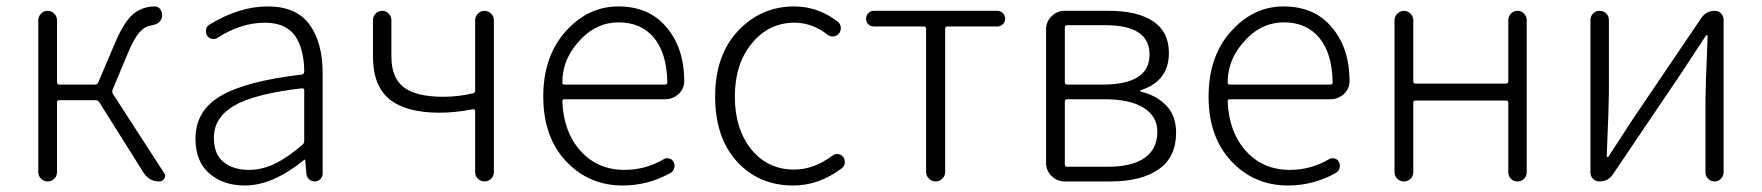

<svg xmlns="http://www.w3.org/2000/svg" viewBox="-20 -567 5506 600"><path d="M332 -287.1Q329.1 -280.3 333 -273.4L492.2 -27.3Q496.1 -22.5 496.1 -17.6Q496.1 -13.7 493.2 -8.8Q488.3 0 477.5 0Q446.3 0 428.7 -27.3L290 -248Q286.1 -253.9 278.3 -253.9H165Q158.2 -253.9 158.2 -247.1V-29.3Q158.2 -16.6 149.4 -8.3Q140.6 0 128.9 0Q117.2 0 108.4 -8.3Q99.6 -16.6 99.6 -29.3V-503.9Q99.6 -515.6 108.4 -524.4Q117.2 -533.2 128.9 -533.2Q140.6 -533.2 149.4 -524.4Q158.2 -515.6 158.2 -503.9V-310.5Q158.2 -302.7 165 -302.7H276.4Q284.2 -302.7 287.1 -309.6L338.9 -431.6Q367.2 -498 395.5 -522.5Q424.8 -546.9 463.9 -546.9Q475.6 -546.9 481.9 -536.6Q488.3 -526.4 486.3 -513.7Q481.4 -491.2 451.2 -487.3Q432.6 -484.4 416.5 -466.8Q400.4 -449.2 381.8 -406.2Z M745.1 12.7Q677.7 12.7 634.3 -24.9Q590.8 -62.5 590.8 -133.8Q590.8 -220.7 669.4 -267.1Q748 -313.5 922.9 -334Q930.7 -335 930.7 -343.8Q930.7 -374 924.8 -399.4Q919.9 -424.8 906.7 -447.8Q893.6 -470.7 868.7 -483.4Q843.8 -496.1 808.6 -496.1Q733.4 -496.1 660.2 -449.2Q652.3 -443.4 642.6 -445.3Q632.8 -447.3 627 -456.1Q622.1 -464.8 624 -475.1Q626 -485.4 634.8 -490.2Q727.5 -546.9 816.4 -546.9Q906.2 -546.9 947.3 -490.2Q988.3 -433.6 988.3 -337.9V-24.4Q988.3 -14.6 981 -7.3Q973.6 0 963.9 0Q953.1 0 945.8 -6.8Q938.5 -13.7 937.5 -24.4L933.6 -67.4Q933.6 -68.4 932.6 -68.4Q931.6 -68.4 930.7 -67.4Q832 12.7 745.1 12.7ZM757.8 -36.1Q798.8 -36.1 838.4 -55.2Q877.9 -74.2 924.8 -114.3Q930.7 -119.1 930.7 -126V-285.2Q930.7 -291 924.8 -291Q923.8 -291 922.9 -291Q773.4 -273.4 710.9 -236.3Q648.4 -199.2 648.4 -136.7Q648.4 -85 678.7 -60.5Q709 -36.1 757.8 -36.1Z M1464.8 -29.3V-219.7Q1464.8 -226.6 1458 -225.6Q1402.3 -214.8 1354.5 -214.8Q1249 -214.8 1197.3 -256.8Q1145.5 -298.8 1145.5 -390.6V-503.9Q1145.5 -515.6 1153.8 -524.4Q1162.1 -533.2 1174.3 -533.2Q1186.5 -533.2 1194.8 -524.4Q1203.1 -515.6 1203.1 -503.9V-390.6Q1203.1 -323.2 1242.2 -293.9Q1281.2 -264.6 1365.2 -264.6Q1413.1 -264.6 1458 -275.4Q1464.8 -277.3 1464.8 -284.2V-503.9Q1464.8 -515.6 1473.6 -524.4Q1482.4 -533.2 1494.1 -533.2Q1505.9 -533.2 1514.6 -524.4Q1523.4 -515.6 1523.4 -503.9V-29.3Q1523.4 -16.6 1514.6 -8.3Q1505.9 0 1494.1 0Q1482.4 0 1473.6 -8.3Q1464.8 -16.6 1464.8 -29.3Z M1925.8 12.7Q1820.3 12.7 1749 -63Q1677.7 -138.7 1677.7 -265.6Q1677.7 -390.6 1747.6 -468.8Q1817.4 -546.9 1912.1 -546.9Q2005.9 -546.9 2059.6 -485.4Q2118.2 -419.9 2118.2 -312.5Q2118.2 -290 2100.6 -273.4Q2083 -256.8 2057.6 -256.8H1744.1Q1737.3 -256.8 1737.3 -250Q1741.2 -154.3 1794.4 -95.2Q1847.7 -36.1 1931.6 -36.1Q1997.1 -36.1 2053.7 -69.3Q2061.5 -74.2 2071.3 -71.8Q2081.1 -69.3 2085 -60.5Q2089.8 -51.8 2086.9 -41.5Q2084 -31.2 2075.2 -26.4Q2004.9 12.7 1925.8 12.7ZM1737.3 -308.6Q1737.3 -302.7 1744.1 -302.7H2057.6Q2065.4 -302.7 2065.4 -309.6Q2065.4 -310.5 2065.4 -310.5Q2063.5 -401.4 2023.4 -449.2Q1983.4 -497.1 1913.1 -497.1Q1846.7 -497.1 1796.9 -446.3Q1737.3 -385.7 1737.3 -308.6Z M2459 12.7Q2351.6 12.7 2283.2 -62Q2214.8 -136.7 2214.8 -265.6Q2214.8 -394.5 2286.6 -470.7Q2358.4 -546.9 2461.9 -546.9Q2536.1 -546.9 2598.6 -499Q2606.4 -492.2 2607.4 -481.4Q2608.4 -470.7 2601.6 -461.9Q2594.7 -454.1 2584.5 -453.1Q2574.2 -452.1 2565.4 -459Q2517.6 -496.1 2462.9 -496.1Q2382.8 -496.1 2329.6 -431.6Q2276.4 -367.2 2276.4 -265.6Q2276.4 -164.1 2327.6 -100.6Q2378.9 -37.1 2461.9 -37.1Q2523.4 -37.1 2582 -81.1Q2589.8 -86.9 2599.6 -85.4Q2609.4 -84 2615.2 -76.2Q2620.1 -69.3 2620.1 -60.5Q2620.1 -47.9 2610.4 -41Q2539.1 12.7 2459 12.7Z M2874 -29.3V-476.6Q2874 -484.4 2867.2 -484.4H2710.9Q2700.2 -484.4 2693.4 -491.2Q2686.5 -498 2686.5 -508.3Q2686.5 -518.6 2693.4 -525.9Q2700.2 -533.2 2710.9 -533.2H3096.7Q3106.4 -533.2 3113.8 -525.9Q3121.1 -518.6 3121.1 -508.3Q3121.1 -498 3113.8 -491.2Q3106.4 -484.4 3096.7 -484.4H2940.4Q2933.6 -484.4 2933.6 -476.6V-29.3Q2933.6 -17.6 2924.8 -8.8Q2916 0 2903.8 0Q2891.6 0 2882.8 -8.8Q2874 -17.6 2874 -29.3Z M3306.6 0Q3283.2 0 3266.1 -17.1Q3249 -34.2 3249 -57.6V-475.6Q3249 -499 3266.1 -516.1Q3283.2 -533.2 3306.6 -533.2H3444.3Q3534.2 -533.2 3583.5 -500.5Q3632.8 -467.8 3632.8 -401.4Q3632.8 -313.5 3544.9 -285.2Q3543 -285.2 3543 -283.2Q3543 -281.2 3545.9 -280.3Q3592.8 -269.5 3624 -237.8Q3655.3 -206.1 3655.3 -152.3Q3655.3 -76.2 3601.1 -38.1Q3546.9 0 3450.2 0ZM3307.6 -310.5Q3307.6 -302.7 3314.5 -302.7H3425.8Q3572.3 -302.7 3572.3 -396.5Q3572.3 -488.3 3434.6 -488.3H3314.5Q3307.6 -488.3 3307.6 -480.5ZM3307.6 -53.7Q3307.6 -45.9 3314.5 -45.9H3440.4Q3517.6 -45.9 3557.1 -73.7Q3596.7 -101.6 3596.7 -155.3Q3596.7 -203.1 3554.2 -230Q3511.7 -256.8 3432.6 -256.8H3314.5Q3307.6 -256.8 3307.6 -250Z M4004.9 12.7Q3899.4 12.7 3828.1 -63Q3756.8 -138.7 3756.8 -265.6Q3756.8 -390.6 3826.7 -468.8Q3896.5 -546.9 3991.2 -546.9Q4085 -546.9 4138.7 -485.4Q4197.3 -419.9 4197.3 -312.5Q4197.3 -290 4179.7 -273.4Q4162.1 -256.8 4136.7 -256.8H3823.2Q3816.4 -256.8 3816.4 -250Q3820.3 -154.3 3873.5 -95.2Q3926.8 -36.1 4010.7 -36.1Q4076.2 -36.1 4132.8 -69.3Q4140.6 -74.2 4150.4 -71.8Q4160.2 -69.3 4164.1 -60.5Q4168.9 -51.8 4166 -41.5Q4163.1 -31.2 4154.3 -26.4Q4084 12.7 4004.9 12.7ZM3816.4 -308.6Q3816.4 -302.7 3823.2 -302.7H4136.7Q4144.5 -302.7 4144.5 -309.6Q4144.5 -310.5 4144.5 -310.5Q4142.6 -401.4 4102.5 -449.2Q4062.5 -497.1 3992.2 -497.1Q3925.8 -497.1 3876 -446.3Q3816.4 -385.7 3816.4 -308.6Z M4337.9 -29.3V-503.9Q4337.9 -515.6 4346.7 -524.4Q4355.5 -533.2 4367.2 -533.2Q4378.9 -533.2 4387.7 -524.4Q4396.5 -515.6 4396.5 -503.9V-313.5Q4396.5 -305.7 4403.3 -305.7H4685.5Q4693.4 -305.7 4693.4 -313.5V-503.9Q4693.4 -515.6 4701.7 -524.4Q4710 -533.2 4722.2 -533.2Q4734.4 -533.2 4742.7 -524.4Q4751 -515.6 4751 -503.9V-29.3Q4751 -16.6 4742.7 -8.3Q4734.4 0 4722.2 0Q4710 0 4701.7 -8.3Q4693.4 -16.6 4693.4 -29.3V-246.1Q4693.4 -252.9 4685.5 -252.9H4403.3Q4396.5 -252.9 4396.5 -246.1V-29.3Q4396.5 -16.6 4387.7 -8.3Q4378.9 0 4367.2 0Q4355.5 0 4346.7 -8.3Q4337.9 -16.6 4337.9 -29.3Z M4978.5 0Q4966.8 0 4958.5 -7.8Q4950.2 -15.6 4950.2 -27.3V-504.9Q4950.2 -516.6 4958.5 -524.9Q4966.8 -533.2 4979 -533.2Q4991.2 -533.2 4999.5 -524.9Q5007.8 -516.6 5007.8 -504.9V-276.4Q5007.8 -240.2 5001 -78.1Q5001 -76.2 5003.4 -76.2Q5005.9 -76.2 5006.8 -78.1Q5017.6 -94.7 5043.9 -135.3Q5070.3 -175.8 5081.1 -192.4L5295.9 -509.8Q5311.5 -533.2 5338.9 -533.2Q5350.6 -533.2 5358.4 -524.9Q5366.2 -516.6 5366.2 -505.9V-28.3Q5366.2 -16.6 5357.9 -8.3Q5349.6 0 5337.9 0Q5326.2 0 5317.9 -8.3Q5309.6 -16.6 5309.6 -28.3V-255.9Q5309.6 -293 5316.4 -454.1Q5316.4 -457 5314 -457Q5311.5 -457 5310.5 -455.1Q5294.9 -431.6 5236.3 -341.8L5020.5 -22.5Q5005.9 0 4978.5 0Z"/></svg>

Font: Gen Jyuu Gothic Light
Style: Regular
Weight: 200
Designer: [Source Han Sans]
Ryoko NISHIZUKA  (kana & ideographs); Paul D. Hunt (Latin, Greek & Cyrillic); Wenlong ZHANG  (bopomofo
Version: Version 1.002.20150607